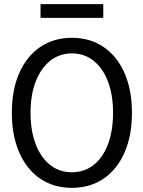

<svg xmlns="http://www.w3.org/2000/svg" viewBox="-20 -892 690 924"><path d="M326 12Q238 12 173 -32.5Q108 -77 72.5 -158.5Q37 -240 37 -349Q37 -459 72.5 -540Q108 -621 173 -665.5Q238 -710 326 -710Q414 -710 479 -665.5Q544 -621 579.5 -540Q615 -459 615 -349Q615 -240 579.5 -158.5Q544 -77 479 -32.5Q414 12 326 12ZM326 -63Q386 -63 430.5 -98Q475 -133 499.5 -197.5Q524 -262 524 -349Q524 -436 499.5 -500Q475 -564 430.5 -599.5Q386 -635 326 -635Q266 -635 221.5 -599.5Q177 -564 152 -500Q127 -436 127 -349Q127 -262 152 -197.5Q177 -133 221.5 -98Q266 -63 326 -63ZM175 -806V-872H477V-806Z"/></svg>

Font: Azeret Mono Light
Style: Regular
Weight: 300
Designer: Martin Vácha
Foundry: Displaay
Version: Version 1.002